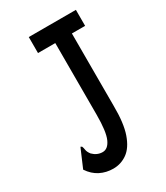

<svg xmlns="http://www.w3.org/2000/svg" viewBox="-163 -695 675 780"><g transform="rotate(-30 175.0 -305.5)"><path d="M134 12Q101 12 73 -2Q45 -16 25 -46L58 -123L62 -132L68 -129Q71 -122 72.5 -111.5Q74 -101 84 -88Q104 -68 130 -68Q155 -68 169.5 -100.5Q184 -133 184 -212V-548H103V-623H324V-548H262V-210Q263 -127 246 -78.5Q229 -30 199.5 -9Q170 12 134 12Z"/></g></svg>

Font: Inconsolata ExtraCondensed SemiBold
Style: Regular
Weight: 600
Width: 2
Monospace: yes
Designer: Raph Levien, Cyreal, Brenton Simpson
Foundry: Raph Levien, Cyreal, Google
Version: Version 3.001; ttfautohint (v1.8.2.53-6de2)